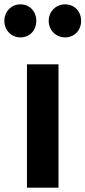

<svg xmlns="http://www.w3.org/2000/svg" viewBox="-69 -863 393 883"><path d="M25 -843C-17 -843 -49 -810 -49 -767C-49 -724 -17 -691 25 -691C68 -691 98 -724 98 -767C98 -810 68 -843 25 -843ZM230 -843C188 -843 155 -810 155 -767C155 -724 188 -691 230 -691C274 -691 304 -724 304 -767C304 -810 274 -843 230 -843ZM200 -567H55V0H200Z"/></svg>

Font: Glow Sans TC Compressed
Style: Bold
Weight: 700
Width: 2
Designer: Ryoko NISHIZUKA (kana, bopomofo & ideographs); Paul D. Hunt (Latin, Greek & Cyrillic); Sandoll Communications, Soo-young
Version: Version 0.93